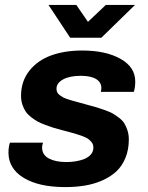

<svg xmlns="http://www.w3.org/2000/svg" viewBox="-20 -743 596 775"><path d="M524.9 -723.1 389.2 -590.8H263.2L175.8 -723.1H288.1L335 -654.8L407.2 -723.1ZM243.2 12.2Q137.2 12.2 75.7 -25.1Q14.2 -62.5 14.2 -127Q14.2 -149.4 20 -167H153.8Q149.9 -157.7 149.9 -147.9Q149.9 -117.7 177.2 -103.3Q204.6 -88.9 247.1 -88.9Q267.1 -88.9 285.4 -91.8Q303.7 -94.7 320.3 -101.3Q336.9 -107.9 346.9 -119.6Q356.9 -131.3 356.9 -147Q356.9 -153.8 355 -159.7Q353 -165.5 348.4 -170.7Q343.8 -175.8 339.1 -179.9Q334.5 -184.1 325.7 -188Q316.9 -191.9 310.3 -194.6Q303.7 -197.3 292 -200.7Q280.3 -204.1 272.9 -206.3Q265.6 -208.5 251.5 -212.2Q237.3 -215.8 230 -217.8Q209.5 -223.1 196 -227.3Q182.6 -231.4 163.6 -238.5Q144.5 -245.6 132.1 -252.4Q119.6 -259.3 105.7 -270Q91.8 -280.8 83.7 -292.7Q75.7 -304.7 70.3 -320.8Q64.9 -336.9 64.9 -356Q64.9 -415 98.4 -457.3Q131.8 -499.5 186.5 -519.3Q241.2 -539.1 312 -539.1Q406.7 -539.1 466.3 -505.6Q525.9 -472.2 525.9 -414.1Q525.9 -389.6 520 -372.1H387.2Q389.2 -383.8 389.2 -387.2Q389.2 -411.1 367.7 -424.1Q346.2 -437 306.2 -437Q261.2 -437 234.6 -422.4Q208 -407.7 208 -384.8Q208 -377 210.9 -370.6Q213.9 -364.3 220.7 -359.1Q227.5 -354 234.6 -350.1Q241.7 -346.2 253.9 -342.3Q266.1 -338.4 275.4 -335.7Q284.7 -333 300.5 -328.9Q316.4 -324.7 326.2 -321.8Q331.1 -320.3 340.3 -317.9Q362.3 -312 373.5 -308.6Q384.8 -305.2 404.5 -298.1Q424.3 -291 435.3 -284.7Q446.3 -278.3 460.4 -267.6Q474.6 -256.8 481.9 -244.9Q489.3 -232.9 494.6 -216.3Q500 -199.7 500 -180.2Q500 -138.7 486.3 -105.5Q472.7 -72.3 449 -50.5Q425.3 -28.8 392.3 -14.4Q359.4 0 322.5 6.1Q285.6 12.2 243.2 12.2Z"/></svg>

Font: Archivo
Style: Bold Italic
Weight: 700
Italic angle: -10°
Designer: Hector Gatti
Foundry: Omnibus-Type
Version: Version 2.001